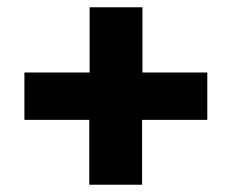

<svg xmlns="http://www.w3.org/2000/svg" viewBox="-20 -547 637 527"><path d="M47 -218V-348H226V-527H371V-348H549V-218H370V-40H225V-218Z"/></svg>

Font: Readex Pro
Style: Bold
Weight: 700
Designer: Bonnie Shaver-Troup, Thomas Jockin
Foundry: Lexend
Version: Version 1.203; ttfautohint (v1.8.3)